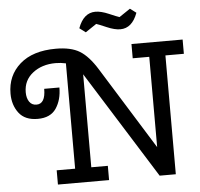

<svg xmlns="http://www.w3.org/2000/svg" viewBox="-58 -946 1050 1006"><g transform="rotate(-5 466.5 -442.5)"><path d="M480 -885Q510 -885 550.5 -867.5Q591 -850 604 -846L662 -885L694 -861Q665 -782 603 -782Q573 -782 532.5 -799.5Q492 -817 479 -821L421 -782L389 -806Q418 -885 480 -885ZM257 -710Q336 -710 382 -682Q428 -654 472 -583L741 -150V-625H654V-700H923V-625H826V0H741L388 -564V-75H475V0H206V-75H303V-629Q276 -635 249 -635Q177 -635 128.5 -597Q80 -559 80 -496Q80 -466 93 -446.5Q106 -427 131 -427Q178 -427 178 -506H258Q258 -441 228 -396.5Q198 -352 131 -352Q64 -352 32 -394Q0 -436 0 -496Q0 -591 67.5 -650.5Q135 -710 257 -710Z"/></g></svg>

Font: Cherry Swash
Style: Regular
Weight: 400
Designer: Kasatkina Nataliya
Foundry: Nataliya Kasatkina
Version: Version 1.001